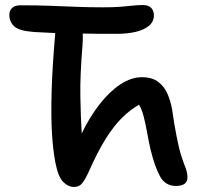

<svg xmlns="http://www.w3.org/2000/svg" viewBox="-20 -729 812 761"><path d="M677 8Q635 8 614 -30.5Q593 -69 576 -139Q569 -171 563 -204.5Q557 -238 549.5 -267Q542 -296 531 -314Q496 -294 463.5 -262Q431 -230 399 -179Q367 -128 333 -51Q318 -18 306 -3Q294 12 274 12Q250 12 230 -8.5Q210 -29 199 -87Q190 -135 186 -200.5Q182 -266 184.5 -362.5Q187 -459 199 -598Q159 -600 118 -602Q57 -606 37 -624Q17 -642 17 -671Q17 -686 27.5 -697Q38 -708 62 -708Q128 -708 180.5 -706Q233 -704 282.5 -702Q332 -700 388 -700Q428 -700 455.5 -702Q483 -704 504 -706.5Q525 -709 546 -709Q569 -709 579.5 -697.5Q590 -686 590 -668Q590 -643 570 -626.5Q550 -610 517 -602.5Q484 -595 446 -595Q408 -595 374 -595Q340 -595 308 -596Q309 -576 307 -549Q297 -429 298.5 -345.5Q300 -262 304 -200Q335 -265 374.5 -315.5Q414 -366 457 -394.5Q500 -423 542 -423Q584 -423 608.5 -403.5Q633 -384 645 -354.5Q657 -325 662 -296Q670 -239 680 -188Q690 -137 699 -110Q707 -85 715 -65Q723 -45 723 -26Q723 8 677 8Z"/></svg>

Font: Shantell Sans Normal
Style: Regular
Weight: 500
Designer: Stephen Nixon, Anya Danilova, Shantell Martin
Foundry: Arrow Type
Version: Version 1.009;[a7da0bfa3]